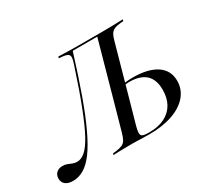

<svg xmlns="http://www.w3.org/2000/svg" viewBox="-170 -766 1060 971"><g transform="rotate(-30 360.5 -280.0)"><path d="M361.3 -2.4Q337.9 -2.4 316.5 -2Q295.2 -1.6 277.8 -1.2Q260.5 -0.8 249.2 0L251.6 -8.9L270.2 -10.5Q293.5 -13.7 306.9 -19.8Q320.2 -25.8 327.8 -39.1Q335.5 -52.4 342.7 -78.2L377.4 -201.6H458.9L421.8 -70.2Q411.3 -31.5 417.7 -20.2Q424.2 -8.9 456.5 -8.9H466.1Q516.9 -8.9 554 -27.4Q591.1 -46 610.5 -80.2Q629.8 -114.5 629.8 -162.1Q629.8 -221.8 597.6 -251.2Q565.3 -280.6 501.6 -280.6Q493.5 -280.6 484.3 -279.4Q475 -278.2 462.9 -275.8L465.3 -284.7Q477.4 -287.9 494 -289.5Q510.5 -291.1 528.2 -291.1Q617.7 -291.1 666.9 -258.5Q716.1 -225.8 716.1 -164.5Q716.1 -115.3 684.3 -77.8Q652.4 -40.3 594.4 -20.2Q536.3 0 458.9 0Q436.3 0 409.3 -1.2Q382.3 -2.4 362.1 -2.4ZM8.1 11.3Q-21 11.3 -36.3 -1.2Q-51.6 -13.7 -51.6 -35.5Q-51.6 -56.5 -37.9 -69Q-24.2 -81.5 -2.4 -81.5Q12.9 -81.5 24.6 -76.6Q36.3 -71.8 48.4 -66.9Q60.5 -62.1 74.2 -62.1Q97.6 -62.1 121.4 -82.7Q145.2 -103.2 171.4 -151.6Q197.6 -200 230.2 -283.5Q262.9 -366.9 304 -493.5Q312.9 -518.5 313.7 -531.9Q314.5 -545.2 305.6 -551.6Q296.8 -558.1 274.2 -560.5L254 -562.1L256.5 -571Q268.5 -571 285.9 -570.2Q303.2 -569.4 324.6 -569Q346 -568.5 370.2 -568.5H375H520.2H521Q545.2 -568.5 566.1 -569Q587.1 -569.4 604.4 -570.2Q621.8 -571 633.1 -571L630.6 -562.1L612.9 -560.5Q588.7 -558.1 575.4 -551.6Q562.1 -545.2 554.4 -531.9Q546.8 -518.5 540.3 -492.7L458.9 -201.6H377.4L477.4 -559.7H332.3L334.7 -561.3Q294.4 -431.5 259.7 -335.1Q225 -238.7 193.5 -172.2Q162.1 -105.6 132.3 -65.3Q102.4 -25 71.8 -6.9Q41.1 11.3 8.1 11.3Z"/></g></svg>

Font: Playfair 144pt SemiCondensed
Style: Italic
Weight: 400
Width: 4
Italic angle: -15.6°
Designer: Claus Eggers Sørensen
Foundry: Claus Eggers Sørensen
Version: Version 2.203